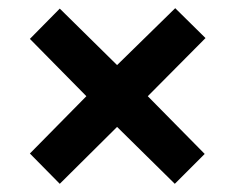

<svg xmlns="http://www.w3.org/2000/svg" viewBox="-20 -588 576 469"><path d="M408 -568 482 -495 341 -353 480 -212 407 -139 266 -278 126 -139 53 -213 191 -353 53 -493 126 -567 266 -429Z"/></svg>

Font: Noto Sans SemiCondensed
Style: Bold
Weight: 700
Width: 4
Designer: Monotype Design Team
Foundry: Monotype Imaging Inc.
Version: Version 2.013; ttfautohint (v1.8.4.7-5d5b)